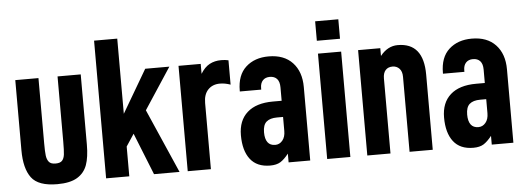

<svg xmlns="http://www.w3.org/2000/svg" viewBox="-47 -821 2627 959"><g transform="rotate(-5 1266.0 -341.0)"><path d="M41 -176.8V-528.3H157.2V-201.2Q157.2 -160.2 159.7 -140.1Q162.1 -120.1 171.9 -107.9Q181.6 -95.7 205.1 -95.7Q228.5 -95.7 238.3 -106.4Q248 -117.2 250.5 -137.2Q252.9 -157.2 252.9 -201.2V-528.3H369.1V-176.8Q369.1 -113.3 355 -74.2Q340.8 -35.2 305.2 -13.7Q269.5 7.8 205.1 7.8Q110.4 7.8 75.7 -38.6Q41 -85 41 -176.8Z M606.4 -210 566.4 -149.4V0H450.2V-690.4H566.4V-313.5L692.4 -528.3H813.5L677.7 -321.3L818.4 0H690.4Z M859.4 -528.3H970.7V-478.5Q990.2 -510.7 1015.6 -524.4Q1041 -538.1 1074.2 -538.1Q1093.8 -538.1 1110.4 -534.2V-412.1Q1083 -421.9 1057.6 -421.9Q1020.5 -421.9 998 -398.4Q975.6 -375 975.6 -332V0H859.4Z M1473.6 -368.2V0H1365.2V-43.9Q1343.8 -16.6 1324.2 -4.4Q1304.7 7.8 1272.5 7.8Q1206.1 7.8 1172.9 -35.2Q1139.6 -78.1 1139.6 -155.3Q1139.6 -229.5 1184.6 -269.5Q1229.5 -309.6 1313.5 -309.6H1357.4V-377Q1357.4 -405.3 1344.7 -419.4Q1332 -433.6 1308.6 -433.6Q1286.1 -433.6 1273.4 -419.9Q1260.7 -406.2 1260.7 -381.8V-374H1153.3V-377.9Q1153.3 -456.1 1197.3 -496.1Q1241.2 -536.1 1311.5 -536.1Q1388.7 -536.1 1431.2 -490.7Q1473.6 -445.3 1473.6 -368.2ZM1357.4 -158.2V-228.5H1327.1Q1292 -228.5 1273.9 -212.9Q1255.9 -197.3 1255.9 -160.2Q1255.9 -127 1268.6 -109.9Q1281.2 -92.8 1306.6 -92.8Q1328.1 -92.8 1342.8 -110.4Q1357.4 -127.9 1357.4 -158.2Z M1558.6 -528.3H1674.8V0H1558.6ZM1558.6 -690.4H1674.8V-592.8H1558.6Z M1759.8 -528.3H1871.1V-489.3Q1908.2 -536.1 1959 -536.1Q2087.9 -536.1 2087.9 -377V0H1971.7V-376Q1971.7 -403.3 1958 -417.5Q1944.3 -431.6 1923.8 -431.6Q1901.4 -431.6 1888.7 -417.5Q1876 -403.3 1876 -376V0H1759.8Z M2492.2 -368.2V0H2383.8V-43.9Q2362.3 -16.6 2342.8 -4.4Q2323.2 7.8 2291 7.8Q2224.6 7.8 2191.4 -35.2Q2158.2 -78.1 2158.2 -155.3Q2158.2 -229.5 2203.1 -269.5Q2248 -309.6 2332 -309.6H2376V-377Q2376 -405.3 2363.3 -419.4Q2350.6 -433.6 2327.1 -433.6Q2304.7 -433.6 2292 -419.9Q2279.3 -406.2 2279.3 -381.8V-374H2171.9V-377.9Q2171.9 -456.1 2215.8 -496.1Q2259.8 -536.1 2330.1 -536.1Q2407.2 -536.1 2449.7 -490.7Q2492.2 -445.3 2492.2 -368.2ZM2376 -158.2V-228.5H2345.7Q2310.5 -228.5 2292.5 -212.9Q2274.4 -197.3 2274.4 -160.2Q2274.4 -127 2287.1 -109.9Q2299.8 -92.8 2325.2 -92.8Q2346.7 -92.8 2361.3 -110.4Q2376 -127.9 2376 -158.2Z"/></g></svg>

Font: Altinn-DIN Condensed
Style: DINCondensed-Bold
Weight: 700
Width: 3
Designer: Charles Nix
Foundry: Altinn
Version: Version 2.00